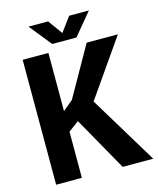

<svg xmlns="http://www.w3.org/2000/svg" viewBox="-130 -990 888 1081"><g transform="rotate(-15 313.5 -450.0)"><path d="M61 -728H211V-389L270 -438L434 -728H616L386 -398L627 0H449L272 -314L211 -269V0H61ZM245 -771 141 -900H255L316 -816L378 -900H493L386 -771Z"/></g></svg>

Font: Murecho SemiBold
Style: Regular
Weight: 600
Designer: Neil Summerour
Foundry: Positype
Version: Version 1.010; ttfautohint (v1.8.3)